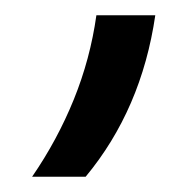

<svg xmlns="http://www.w3.org/2000/svg" viewBox="-20 -116 246 251"><path d="M106 -96Q98 -39 76.5 14Q55 67 22 115H92Q165 27 183 -96Z"/></svg>

Font: Unageo
Style: Regular-Italic
Weight: 400
Designer: Richard Sepsi
Foundry: Richard Sepsi
Version: Version 2.000